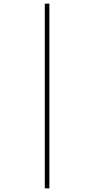

<svg xmlns="http://www.w3.org/2000/svg" viewBox="-20 -782 517 1050"><path d="M225 -762V248H250V-762Z"/></svg>

Font: Noto Sans Armenian SemiCondensed Thin
Style: Regular
Weight: 100
Width: 4
Designer: Monotype Design Team
Foundry: Monotype Imaging Inc.
Version: Version 2.008